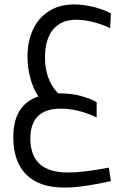

<svg xmlns="http://www.w3.org/2000/svg" viewBox="-20 -530 550 866"><path d="M471 226 480 287Q432 298 374.5 307Q317 316 270 316Q157 316 98.5 257.5Q40 199 40 89Q40 -57 153 -95Q129 -131 116.5 -178.5Q104 -226 104 -275Q104 -342 128 -395Q152 -448 199.5 -479Q247 -510 315 -510Q354 -510 398.5 -499.5Q443 -489 480 -470L477 -402Q461 -413 413 -427Q365 -441 324 -441Q256 -441 219.5 -397Q183 -353 183 -270Q183 -170 242 -109H247Q302 -109 345.5 -97Q389 -85 416 -69V0Q388 -15 343.5 -27.5Q299 -40 254 -40Q117 -40 117 95Q117 248 286 248Q358 248 471 226Z"/></svg>

Font: Cairo
Style: Regular
Weight: 400
Designer: Mohamed Gaber, the designers of Titillium
Foundry: Kief Type Foundry
Version: Version 2.009; ttfautohint (v1.5.33-1714) -l 8 -r 50 -G 200 